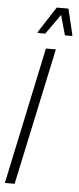

<svg xmlns="http://www.w3.org/2000/svg" viewBox="-60 -929 395 961"><g transform="rotate(5 137.5 -448.5)"><path d="M3 0 149 -688H199L52 0ZM101 -762V-767L185 -897H244L275 -767L274 -762H238L210 -862L139 -762Z"/></g></svg>

Font: Saira Ultra Condensed Light
Style: Italic
Weight: 300
Width: 1
Italic angle: -12°
Designer: Hector Gatti with collaboration of the Omnibus-Type team
Foundry: Omnibus-Type
Version: Version 1.001; ttfautohint (v1.8)